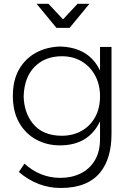

<svg xmlns="http://www.w3.org/2000/svg" viewBox="-20 -762 674 978"><path d="M289.5 195.5Q171.5 195.5 76 114L104.5 71.5Q184.5 144 287.5 144Q344.5 144 390.2 121.8Q436 99.5 462.8 55.2Q489.5 11 489.5 -54.5V-144Q431 -21.5 285.5 -21.5Q219 -21.5 164.5 -51Q110 -80.5 77.8 -136.8Q45.5 -193 45.5 -273.5Q45.5 -353.5 77.2 -408.8Q109 -464 162.8 -493.2Q216.5 -522.5 284.5 -525Q433 -521.5 489.5 -402.5V-523H548V-80Q548 44 491.5 115Q427 195.5 289.5 195.5ZM295 -70.5Q350.5 -70.5 394.5 -94.8Q438.5 -119 464 -164.2Q489.5 -209.5 489.5 -272.5Q489.5 -330.5 465 -376.5Q440.5 -422.5 396.8 -449Q353 -475.5 295 -475.5Q210 -475.5 157 -422.5Q104 -369.5 100.5 -272.5Q102 -191 145.5 -135Q196 -70.5 295 -70.5ZM334.5 -620H267.5L166.5 -742.5H227L301 -663.5L375 -742.5H435.5Z"/></svg>

Font: Argentum Novus Light
Style: Regular
Weight: 300
Designer: Julieta Ulanovsky (font) & Cristiano Sobral (main changes)
Foundry: Julieta Ulanovsky (font) & Cristiano Sobral (main changes)
Version: Version 3.00;November 27, 2020;FontCreator 13.0.0.2655 64-bi